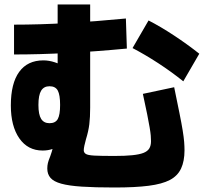

<svg xmlns="http://www.w3.org/2000/svg" viewBox="-20 -829 920 866"><path d="M193.3 -68.9Q193.3 -82.2 196.1 -93.9Q198.9 -105.6 206.7 -124.4Q214.4 -145.6 218.3 -162.2Q222.2 -178.9 222.2 -187.8L251.1 -178.9Q237.8 -164.4 217.2 -157.2Q196.7 -150 172.2 -150Q105.6 -150 67.2 -205Q28.9 -260 28.9 -353.3Q28.9 -453.3 66.7 -505Q104.4 -556.7 175.6 -556.7Q201.1 -556.7 227.8 -547.8Q254.4 -538.9 284.4 -522.2L240 -487.8V-808.9H386.7V-343.3Q386.7 -300 382.8 -268.3Q378.9 -236.7 367.8 -201.1Q363.3 -185.6 360.6 -172.2Q357.8 -158.9 357.8 -151.1Q357.8 -141.1 366.7 -135Q375.6 -128.9 405 -127.2Q434.4 -125.6 496.7 -125.6Q544.4 -125.6 576.7 -128.9Q608.9 -132.2 627.2 -139.4Q645.6 -146.7 653.3 -159.4Q661.1 -172.2 661.1 -192.2Q661.1 -203.3 660 -217.2Q658.9 -231.1 655 -253.9Q651.1 -276.7 643.9 -313.3Q636.7 -350 624.4 -405.6L765.6 -435.6Q780 -365.6 789.4 -318.9Q798.9 -272.2 803.9 -241.1Q808.9 -210 810.6 -189.4Q812.2 -168.9 812.2 -151.1Q812.2 -102.2 796.7 -68.9Q781.1 -35.6 746.1 -17.2Q711.1 1.1 650.6 8.9Q590 16.7 496.7 16.7Q407.8 16.7 348.9 12.8Q290 8.9 256.1 -0.6Q222.2 -10 207.8 -26.7Q193.3 -43.3 193.3 -68.9ZM251.1 -355.6Q251.1 -401.1 240.6 -420.6Q230 -440 203.3 -440Q177.8 -440 165.6 -420Q153.3 -400 153.3 -355.6Q153.3 -312.2 165.6 -292.8Q177.8 -273.3 203.3 -273.3Q230 -273.3 240.6 -292.2Q251.1 -311.1 251.1 -355.6ZM806.7 -462.2Q754.4 -504.4 693.9 -543.9Q633.3 -583.3 577.8 -612.2L650 -736.7Q704.4 -708.9 765 -668.9Q825.6 -628.9 878.9 -586.7ZM43.3 -717.8Q157.8 -717.8 283.9 -725Q410 -732.2 547.8 -745.6L552.2 -610Q412.2 -596.7 285 -590Q157.8 -583.3 43.3 -583.3Z"/></svg>

Font: Paperlogy 8 ExtraBold
Style: Regular
Weight: 800
Designer: redesigned by Lee Juim, glyphs from Gmarket Sans & Montserrat
Foundry: PT&
Version: Version 1.001